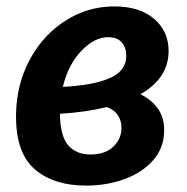

<svg xmlns="http://www.w3.org/2000/svg" viewBox="-20 -567 584 599"><path d="M248 12Q148 12 89 -38.5Q30 -89 30 -203Q30 -276 53.5 -338Q77 -400 119 -447Q161 -494 217 -520.5Q273 -547 337 -547Q415 -547 460.5 -508.5Q506 -470 506 -408Q506 -323 418 -273Q453 -256 473 -227.5Q493 -199 492 -159Q492 -107 459 -68.5Q426 -30 370.5 -9Q315 12 248 12ZM317 -451Q275 -451 234 -408.5Q193 -366 176 -296Q272 -301 323 -323.5Q374 -346 374 -393Q374 -418 360 -434.5Q346 -451 317 -451ZM359 -168Q359 -191 347.5 -208Q336 -225 313 -233Q249 -217 167 -212Q168 -142 193 -113.5Q218 -85 262 -85Q308 -85 333.5 -109.5Q359 -134 359 -168Z"/></svg>

Font: Bitter
Style: Bold Italic
Weight: 700
Italic angle: -9°
Designer: Sol Matas, and Bitter project Authors
Foundry: Sol Matas
Version: Version 2.001